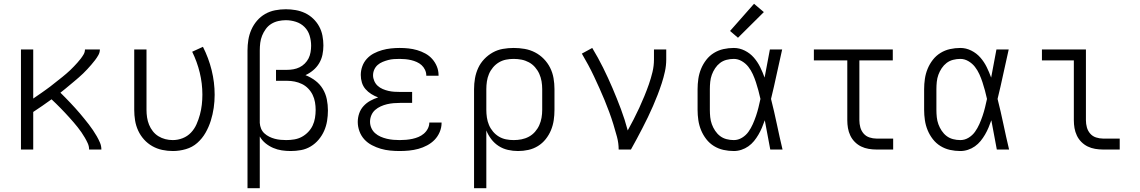

<svg xmlns="http://www.w3.org/2000/svg" viewBox="-20 -792 6040 1017"><path d="M91 0V-530H156V-270Q167 -278 178.5 -285.5Q190 -293 201 -301Q212 -309 223.5 -317Q235 -325 246 -333.5Q257 -342 267.5 -350.5Q278 -359 289 -367.5Q300 -376 310.5 -384.5Q321 -393 331.5 -402Q342 -411 352 -420.5Q362 -430 371.5 -440Q381 -450 390 -460Q399 -470 407.5 -481Q416 -492 423 -504Q430 -516 430 -530H509Q509 -514 501 -500Q493 -486 483.5 -473.5Q474 -461 463.5 -449Q453 -437 442.5 -425.5Q432 -414 420.5 -403Q409 -392 397 -381.5Q385 -371 373 -361Q361 -351 349 -341Q337 -331 325 -321Q313 -311 300 -301Q313 -288 326.5 -274.5Q340 -261 352.5 -247.5Q365 -234 378 -220Q391 -206 403 -191.5Q415 -177 427 -162.5Q439 -148 450.5 -133Q462 -118 472.5 -102.5Q483 -87 492.5 -70.5Q502 -54 509.5 -36.5Q517 -19 517 0H452Q452 -17 445 -32.5Q438 -48 429.5 -62.5Q421 -77 411.5 -91Q402 -105 391.5 -118Q381 -131 370 -144Q359 -157 347.5 -169.5Q336 -182 324.5 -194.5Q313 -207 301 -219Q289 -231 277 -243Q265 -255 253 -266Q229 -249 205 -232Q181 -215 156 -199V0Z M896 8Q867 8 839 2Q811 -4 786.5 -18Q762 -32 743 -53Q724 -74 712 -100Q700 -126 695.5 -154Q691 -182 691 -210V-530H756V-210Q756 -190 759 -170Q762 -150 769.5 -131.5Q777 -113 789.5 -97Q802 -81 819 -70.5Q836 -60 855.5 -55Q875 -50 895 -50Q922 -50 947.5 -60Q973 -70 991.5 -89.5Q1010 -109 1021 -134Q1032 -159 1039 -185Q1046 -211 1049 -237.5Q1052 -264 1052 -291Q1052 -350 1038 -407.5Q1024 -465 998 -518L1055 -544Q1085 -485 1101 -420.5Q1117 -356 1117 -290Q1117 -255 1112 -220.5Q1107 -186 1096.5 -152.5Q1086 -119 1068.5 -88.5Q1051 -58 1025 -35Q999 -12 964.5 -2Q930 8 896 8Z M1291 205V-525Q1291 -553 1295.5 -581Q1300 -609 1311.5 -635Q1323 -661 1341.5 -682.5Q1360 -704 1384.5 -718Q1409 -732 1437 -737.5Q1465 -743 1494 -743Q1520 -743 1546 -738.5Q1572 -734 1595.5 -723Q1619 -712 1638.5 -693.5Q1658 -675 1670.5 -652Q1683 -629 1688 -603Q1693 -577 1693 -551Q1693 -526 1688 -502Q1683 -478 1670.5 -457Q1658 -436 1639 -420Q1620 -404 1598 -394Q1626 -383 1650 -365Q1674 -347 1689.5 -321.5Q1705 -296 1711 -266.5Q1717 -237 1717 -207Q1717 -179 1712.5 -151.5Q1708 -124 1697 -99Q1686 -74 1668 -52.5Q1650 -31 1626 -16.5Q1602 -2 1574.5 3Q1547 8 1520 8Q1496 8 1472.5 4.5Q1449 1 1427 -8.5Q1405 -18 1386.5 -33Q1368 -48 1356 -69V205ZM1496 -50Q1517 -50 1538.5 -53.5Q1560 -57 1578.5 -67Q1597 -77 1612 -92.5Q1627 -108 1636 -127Q1645 -146 1648.5 -167.5Q1652 -189 1652 -210Q1652 -230 1648.5 -250.5Q1645 -271 1636 -289.5Q1627 -308 1612.5 -323Q1598 -338 1579.5 -347Q1561 -356 1541 -360Q1521 -364 1500 -364H1442V-422H1500Q1517 -422 1534 -425Q1551 -428 1566.5 -435.5Q1582 -443 1594.5 -455.5Q1607 -468 1614.5 -483Q1622 -498 1625 -515.5Q1628 -533 1628 -550Q1628 -577 1620 -603.5Q1612 -630 1593 -649Q1574 -668 1547.5 -676.5Q1521 -685 1494 -685Q1474 -685 1454 -680.5Q1434 -676 1417 -665.5Q1400 -655 1388 -638.5Q1376 -622 1368.5 -603.5Q1361 -585 1358.5 -565Q1356 -545 1356 -525V-146V-141Q1357 -125 1363 -110.5Q1369 -96 1380.5 -85.5Q1392 -75 1406 -68Q1420 -61 1435 -57Q1450 -53 1465.5 -51.5Q1481 -50 1496 -50Z M2097 8Q2072 8 2046.5 5.5Q2021 3 1997 -4Q1973 -11 1950 -23Q1927 -35 1910 -53.5Q1893 -72 1884 -96.5Q1875 -121 1875 -146Q1875 -169 1882.5 -191Q1890 -213 1905.5 -230Q1921 -247 1941 -258Q1961 -269 1983 -276Q1964 -283 1946.5 -294Q1929 -305 1916 -320Q1903 -335 1897 -354.5Q1891 -374 1891 -395Q1891 -418 1899 -440.5Q1907 -463 1923 -480.5Q1939 -498 1960 -509Q1981 -520 2004 -526.5Q2027 -533 2050.5 -535.5Q2074 -538 2097 -538Q2121 -538 2144 -535.5Q2167 -533 2189.5 -526.5Q2212 -520 2233 -508.5Q2254 -497 2269.5 -479.5Q2285 -462 2294 -440Q2303 -418 2303 -394Q2303 -393 2303 -392.5Q2303 -392 2303 -391H2238Q2238 -391 2238 -391.5Q2238 -392 2238 -393Q2238 -408 2231 -422.5Q2224 -437 2213 -447Q2202 -457 2187.5 -463.5Q2173 -470 2158 -473.5Q2143 -477 2128 -478.5Q2113 -480 2097 -480Q2082 -480 2066.5 -479Q2051 -478 2036 -474Q2021 -470 2006.5 -464Q1992 -458 1980.5 -448Q1969 -438 1962.5 -423.5Q1956 -409 1956 -393Q1956 -378 1962.5 -363Q1969 -348 1980.5 -337.5Q1992 -327 2007 -320.5Q2022 -314 2037.5 -310.5Q2053 -307 2068.5 -306Q2084 -305 2100 -305H2163V-247H2100Q2082 -247 2064.5 -245.5Q2047 -244 2030 -240Q2013 -236 1996.5 -228.5Q1980 -221 1967 -209.5Q1954 -198 1947 -181.5Q1940 -165 1940 -147Q1940 -130 1947 -114Q1954 -98 1967 -86.5Q1980 -75 1996 -68Q2012 -61 2029 -57Q2046 -53 2063 -51.5Q2080 -50 2097 -50Q2114 -50 2131 -51.5Q2148 -53 2164.5 -56.5Q2181 -60 2196.5 -66.5Q2212 -73 2225 -84Q2238 -95 2246 -110.5Q2254 -126 2254 -142Q2254 -142 2254 -142.5Q2254 -143 2254 -143H2319Q2319 -142 2319 -142Q2319 -142 2319 -141Q2319 -116 2309 -92.5Q2299 -69 2282 -51.5Q2265 -34 2242.5 -22Q2220 -10 2196 -3.5Q2172 3 2147 5.5Q2122 8 2097 8Z M2491 205V-320Q2491 -349 2496 -377.5Q2501 -406 2513 -432Q2525 -458 2545 -479Q2565 -500 2590 -514Q2615 -528 2643.5 -533Q2672 -538 2701 -538Q2730 -538 2759 -533Q2788 -528 2814 -514.5Q2840 -501 2860.5 -480Q2881 -459 2894 -433Q2907 -407 2912 -378Q2917 -349 2917 -320V-210Q2917 -182 2913 -155Q2909 -128 2898.5 -102.5Q2888 -77 2870.5 -55Q2853 -33 2829.5 -18.5Q2806 -4 2779 2Q2752 8 2724 8Q2697 8 2670.5 2Q2644 -4 2621.5 -18.5Q2599 -33 2582.5 -54.5Q2566 -76 2556 -101V205ZM2701 -50Q2722 -50 2742.5 -54Q2763 -58 2781.5 -68Q2800 -78 2814 -94Q2828 -110 2836.5 -129Q2845 -148 2848.5 -168.5Q2852 -189 2852 -210V-320Q2852 -341 2848.5 -361.5Q2845 -382 2836.5 -401Q2828 -420 2814 -436Q2800 -452 2781.5 -462Q2763 -472 2742.5 -476Q2722 -480 2701 -480Q2680 -480 2660 -476Q2640 -472 2622.5 -461.5Q2605 -451 2591.5 -435Q2578 -419 2570 -400Q2562 -381 2559 -360.5Q2556 -340 2556 -320V-210Q2556 -190 2559 -169.5Q2562 -149 2570 -130Q2578 -111 2591.5 -95Q2605 -79 2622.5 -68.5Q2640 -58 2660 -54Q2680 -50 2701 -50Z M3257 0Q3257 -34 3248 -67.5Q3239 -101 3229 -133.5Q3219 -166 3207 -198.5Q3195 -231 3182 -262.5Q3169 -294 3155 -325Q3141 -356 3126.5 -387Q3112 -418 3095.5 -448.5Q3079 -479 3062 -508L3117 -538Q3148 -487 3174.5 -433.5Q3201 -380 3224.5 -325Q3248 -270 3269 -214Q3290 -158 3305 -101Q3321 -130 3336.5 -160Q3352 -190 3366 -220.5Q3380 -251 3393 -282.5Q3406 -314 3417 -345.5Q3428 -377 3436 -410Q3444 -443 3444 -477V-530H3509V-477Q3509 -445 3502 -413Q3495 -381 3485 -350.5Q3475 -320 3463.5 -290Q3452 -260 3439 -230.5Q3426 -201 3412 -171.5Q3398 -142 3383 -113.5Q3368 -85 3353 -56.5Q3338 -28 3322 0Z M3867 8Q3839 8 3812 2Q3785 -4 3761.5 -18.5Q3738 -33 3721 -55Q3704 -77 3693.5 -102.5Q3683 -128 3679 -155.5Q3675 -183 3675 -210V-320Q3675 -347 3679 -374.5Q3683 -402 3693.5 -427.5Q3704 -453 3721 -475Q3738 -497 3761.5 -511.5Q3785 -526 3812 -532Q3839 -538 3867 -538Q3897 -538 3925 -524Q3953 -510 3973 -487Q3993 -464 4006.5 -436.5Q4020 -409 4030 -381Q4037 -418 4044 -455.5Q4051 -493 4058 -530H4123Q4108 -465 4094 -399Q4080 -333 4064 -268Q4081 -201 4095 -134Q4109 -67 4125 0H4060Q4053 -39 4045.5 -77.5Q4038 -116 4031 -155Q4024 -135 4016 -116Q4008 -97 3997.5 -79Q3987 -61 3974 -45Q3961 -29 3944 -17Q3927 -5 3907 1.5Q3887 8 3867 8ZM3867 -50Q3890 -50 3910.5 -62.5Q3931 -75 3944.5 -94Q3958 -113 3967.5 -134.5Q3977 -156 3984.5 -178Q3992 -200 3997.5 -222.5Q4003 -245 4008 -268Q4003 -291 3997 -313Q3991 -335 3984 -356.5Q3977 -378 3967.5 -399Q3958 -420 3944 -438Q3930 -456 3909.5 -468Q3889 -480 3867 -480Q3847 -480 3828 -475Q3809 -470 3794 -458.5Q3779 -447 3768 -430.5Q3757 -414 3750.5 -396Q3744 -378 3742 -358.5Q3740 -339 3740 -320V-210Q3740 -191 3742 -171.5Q3744 -152 3750.5 -134Q3757 -116 3768 -99.5Q3779 -83 3794 -71.5Q3809 -60 3828 -55Q3847 -50 3867 -50ZM3889 -592 3847 -628 3974 -772 4026 -728Z M4622 0Q4602 0 4581 -3.5Q4560 -7 4541.5 -16Q4523 -25 4508 -40Q4493 -55 4484 -74Q4475 -93 4471.5 -113.5Q4468 -134 4468 -155V-472H4291V-530H4709V-472H4532V-155Q4532 -136 4537 -117.5Q4542 -99 4554.5 -84.5Q4567 -70 4585.5 -64Q4604 -58 4622 -58H4711V0Z M5067 8Q5039 8 5012 2Q4985 -4 4961.5 -18.5Q4938 -33 4921 -55Q4904 -77 4893.5 -102.5Q4883 -128 4879 -155.5Q4875 -183 4875 -210V-320Q4875 -347 4879 -374.5Q4883 -402 4893.5 -427.5Q4904 -453 4921 -475Q4938 -497 4961.5 -511.5Q4985 -526 5012 -532Q5039 -538 5067 -538Q5097 -538 5125 -524Q5153 -510 5173 -487Q5193 -464 5206.5 -436.5Q5220 -409 5230 -381Q5237 -418 5244 -455.5Q5251 -493 5258 -530H5323Q5308 -465 5294 -399Q5280 -333 5264 -268Q5281 -201 5295 -134Q5309 -67 5325 0H5260Q5253 -39 5245.5 -77.5Q5238 -116 5231 -155Q5224 -135 5216 -116Q5208 -97 5197.5 -79Q5187 -61 5174 -45Q5161 -29 5144 -17Q5127 -5 5107 1.5Q5087 8 5067 8ZM5067 -50Q5090 -50 5110.5 -62.5Q5131 -75 5144.5 -94Q5158 -113 5167.5 -134.5Q5177 -156 5184.5 -178Q5192 -200 5197.5 -222.5Q5203 -245 5208 -268Q5203 -291 5197 -313Q5191 -335 5184 -356.5Q5177 -378 5167.5 -399Q5158 -420 5144 -438Q5130 -456 5109.5 -468Q5089 -480 5067 -480Q5047 -480 5028 -475Q5009 -470 4994 -458.5Q4979 -447 4968 -430.5Q4957 -414 4950.5 -396Q4944 -378 4942 -358.5Q4940 -339 4940 -320V-210Q4940 -191 4942 -171.5Q4944 -152 4950.5 -134Q4957 -116 4968 -99.5Q4979 -83 4994 -71.5Q5009 -60 5028 -55Q5047 -50 5067 -50Z M5822 0Q5802 0 5781 -3.5Q5760 -7 5741.5 -16Q5723 -25 5708 -40Q5693 -55 5684 -74Q5675 -93 5671.5 -113.5Q5668 -134 5668 -155V-472H5499V-530H5732V-155Q5732 -136 5737 -117.5Q5742 -99 5754.5 -84.5Q5767 -70 5785.5 -64Q5804 -58 5822 -58H5911V0Z"/></svg>

Font: Iosevka Curly Light Extended
Style: Regular
Weight: 300
Width: 7
Monospace: yes
Designer: Belleve Invis
Foundry: Belleve Invis
Version: Version 11.1.0; ttfautohint (v1.8.3)